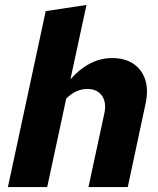

<svg xmlns="http://www.w3.org/2000/svg" viewBox="-20 -757 640 777"><path d="M12 0 165 -712 330 -737 265 -436Q302 -478 344.5 -500Q387 -522 434 -522Q486 -522 520.5 -498.5Q555 -475 568 -433.5Q581 -392 569 -337L497 0H338L402 -297Q412 -341 393 -369Q374 -397 333 -397Q311 -397 289.5 -387.5Q268 -378 248 -358L171 0Z"/></svg>

Font: Red Hat Mono
Style: Italic
Weight: 400
Italic angle: -12°
Monospace: yes
Designer: Pentagram, MCKL
Foundry: MCKL
Version: Version 1.030